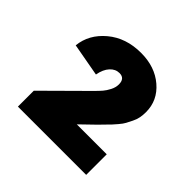

<svg xmlns="http://www.w3.org/2000/svg" viewBox="-112 -821 609 609"><g transform="rotate(45 192.0 -516.5)"><path d="M41 -317.9V-389.2L173.8 -521Q188.5 -535.6 196 -544.4Q203.6 -553.2 210.7 -566.9Q217.8 -580.6 217.8 -594.2Q217.8 -621.1 193.8 -621.1Q175.8 -621.1 162.4 -606.4Q148.9 -591.8 144 -564.9L33.2 -585Q38.6 -638.7 84 -676.8Q129.4 -714.8 196.8 -714.8Q259.3 -714.8 300 -679.9Q340.8 -645 340.8 -592.8Q340.8 -580.1 338.6 -568.1Q336.4 -556.2 330.3 -544.2Q324.2 -532.2 320.1 -524.2Q315.9 -516.1 305.7 -504.2Q295.4 -492.2 291.5 -488Q287.6 -483.9 275.1 -471.4Q262.7 -459 261.2 -457L212.9 -410.2H347.2V-317.9Z"/></g></svg>

Font: LT Superior
Style: Bold
Weight: 400
Designer: Daniel Lyons
Foundry: LyonsType
Version: Version 1.000